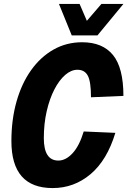

<svg xmlns="http://www.w3.org/2000/svg" viewBox="-20 -941 648 977"><path d="M248 16Q38 16 38 -223Q38 -332 64 -424Q90 -516 138 -583.5Q186 -651 252 -688.5Q318 -726 398 -726Q502 -726 555 -661Q608 -596 608 -453L443 -446Q443 -525 427 -555.5Q411 -586 374 -586Q342 -586 311.5 -559.5Q281 -533 256.5 -485.5Q232 -438 217.5 -374.5Q203 -311 203 -238Q203 -124 277 -124Q315 -124 349.5 -161.5Q384 -199 406 -272L567 -265Q525 -126 441 -55Q357 16 248 16ZM608 -921 476 -761H345L280 -921H385L422 -835L496 -921Z"/></svg>

Font: Geist Mono ExtraBold
Style: Italic
Weight: 800
Italic angle: -12°
Monospace: yes
Designer: Basement.studio, Andrés Briganti, Mateo Zaragoza
Foundry: Basement.studio, Vercel, Andrés Briganti, Guido Ferreyra, Mateo Zaragoza
Version: Version 1.500; ttfautohint (v1.8.4.7-5d5b)